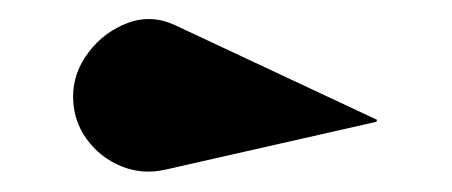

<svg xmlns="http://www.w3.org/2000/svg" viewBox="-20 -854 464 197"><path d="M150 -680Q126 -674.5 104.2 -683.5Q82.5 -692.5 68.8 -711.5Q55 -730.5 55 -755Q55 -779.5 71 -800.5Q87 -821.5 111.2 -830.5Q135.5 -839.5 160 -828L367 -731L366 -729Z"/></svg>

Font: Bodoni* 96pt Fatface
Style: Regular
Weight: 900
Version: Version 2.3